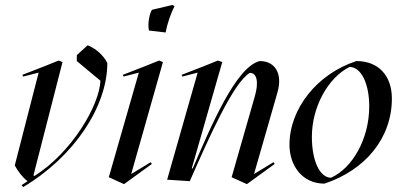

<svg xmlns="http://www.w3.org/2000/svg" viewBox="-20 -732 1632 780"><path d="M74 28C282 -96 416 -300 416 -476C400 -508 368 -536 336 -548L292 -508V-484L388 -404C384 -304 272 -113 120 -17L116 -20L234 -480L218 -486L161 -463L71 -428L74 -421L137 -437L40 -60C53 -35 74 -9 92 4L68 20Z M484 16 597 -66 592 -73 513 -25 642 -480 626 -486 569 -463 479 -428 482 -421 544 -437 422 -12ZM585 -608 653 -600C659 -635 675 -681 689 -706L681 -712L597 -692C585 -670 580 -633 585 -608Z M983 16 1096 -66 1091 -73 1012 -25 1107 -356C1129 -431 1099 -484 1035 -484C939 -460 839 -224 763 -48H759L883 -480L865 -486L808 -463L718 -428L721 -421L783 -437L659 -2L751 4C827 -168 927 -396 995 -436C1024 -436 1032 -398 1015 -340L921 -12Z M1298 14C1461 -40 1572 -168 1572 -332C1572 -424 1518 -484 1428 -484C1268 -432 1156 -290 1156 -144C1156 -60 1207 14 1298 14ZM1325 -10C1279 -10 1247 -79 1247 -176C1247 -297 1312 -416 1400 -460C1447 -460 1480 -393 1480 -300C1480 -169 1413 -50 1325 -10Z"/></svg>

Font: Mazius Display Extra italic
Style: Regular
Weight: 400
Italic angle: -17°
Designer: Alberto Casagrande & Collletttivo
Foundry: Collletttivo
Version: Version 2.000;Glyphs 3.2 (3217)